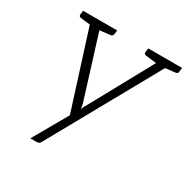

<svg xmlns="http://www.w3.org/2000/svg" viewBox="-155 -635 926 947"><g transform="rotate(30 308.0 -161.5)"><path d="M141 176 253 -20 101 -499H143Q151 -499 155 -495Q159 -491 160 -486L279 -104Q280 -98 282 -89.5Q284 -81 285 -73Q287 -79 289 -84Q291 -89 293.5 -94Q296 -99 300 -104L509 -486Q512 -492 517.5 -495.5Q523 -499 528 -499H567L201 159Q198 166 192.5 171Q187 176 177 176ZM135 -482 137 -499H182L180 -482ZM493 -482 495 -499H541L539 -482ZM146 -499 135 -454 60 -463Q54 -464 51.5 -467Q49 -470 49 -476L52 -499ZM246 -499 243 -476Q242 -470 238.5 -467Q235 -464 230 -463L153 -454L152 -499ZM516 -499 505 -454 430 -463Q425 -464 422 -467Q419 -470 420 -476L423 -499ZM616 -499 613 -476Q613 -470 609.5 -467Q606 -464 601 -463L524 -454L523 -499Z"/></g></svg>

Font: Aleo Light
Style: Italic
Weight: 300
Italic angle: -7°
Designer: Alessio Laiso
Foundry: Alessio Laiso
Version: Version 2.001;gftools[0.9.29]